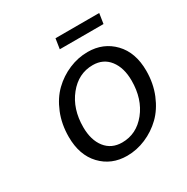

<svg xmlns="http://www.w3.org/2000/svg" viewBox="-155 -790 910 936"><g transform="rotate(-30 300.0 -322.5)"><path d="M272 -601.1 280.8 -658.2H526.9L518.1 -601.1ZM297.9 13.2Q210 13.2 153.1 -46.6Q96.2 -106.4 96.2 -209Q96.2 -280.3 120.6 -340.3Q145 -400.4 185.3 -439.5Q225.6 -478.5 276.9 -500.2Q328.1 -522 382.8 -522Q470.2 -522 527.6 -462.4Q585 -402.8 585 -299.8Q585 -229 560.3 -168.9Q535.6 -108.9 495.4 -69.8Q455.1 -30.8 403.6 -8.8Q352.1 13.2 297.9 13.2ZM309.1 -55.2Q390.1 -55.2 444.6 -123Q499 -190.9 499 -293.9Q499 -366.2 465.1 -410.2Q431.2 -454.1 372.1 -454.1Q291 -454.1 236.1 -385.7Q181.2 -317.4 181.2 -214.8Q181.2 -142.1 215.3 -98.6Q249.5 -55.2 309.1 -55.2Z"/></g></svg>

Font: Office Code Pro D Italic
Style: Regular
Weight: 400
Italic angle: -9°
Designer: Nathan Rutzky & Paul D. Hunt
Foundry: Adobe Systems Incorporated
Version: Version 1.004;PS 001.004;hotconv 1.0.70;makeotf.lib2.5.58329